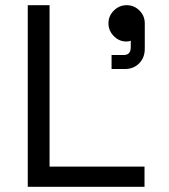

<svg xmlns="http://www.w3.org/2000/svg" viewBox="-20 -720 652 740"><path d="M87 0V-700H171V-78H537V0ZM410 -454V-508H457Q484 -508 484 -538V-563Q477 -560 467 -560Q439 -560 418.5 -581Q398 -602 398 -630Q398 -659 419 -679.5Q440 -700 468 -700Q497 -700 517.5 -679.5Q538 -659 538 -630V-532Q538 -498 516.5 -476Q495 -454 461 -454Z"/></svg>

Font: Space Mono
Style: Regular
Weight: 400
Monospace: yes
Designer: Colophon Foundry + Benjamin Critton
Foundry: Colophon Foundry & Benjamin Critton
Version: Version 1.003; ttfautohint (v1.8.4.7-5d5b)